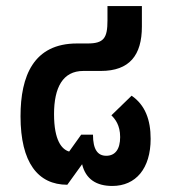

<svg xmlns="http://www.w3.org/2000/svg" viewBox="-20 -604 562 636"><path d="M479 -144C479 -207 461 -256 416 -287L349 -222C361 -210 378 -190 378 -150C378 -109 361 -88 332 -88C304 -88 288 -108 288 -158H249L209 -102C185 -109 159 -138 159 -226C159 -314 188 -369 256 -369H314C409 -369 450 -421 450 -516V-584H336V-536C336 -478 324 -460 270 -460H235C91 -460 48 -352 48 -219C48 -65 106 8 203 8L252 -60C264 -10 300 12 352 12C430 12 479 -46 479 -144Z"/></svg>

Font: Noto Sans Thai SemiCondensed Semi
Style: Regular
Weight: 600
Width: 4
Designer: Monotype Design Team
Foundry: Monotype Imaging Inc.
Version: Version 1.901